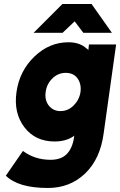

<svg xmlns="http://www.w3.org/2000/svg" viewBox="-20 -720 597 954"><path d="M147 -557H291L351 -614L394 -557H536L435 -700H290ZM307 -358Q345 -358 365 -331Q385 -303 380 -263Q374 -224 346 -196Q318 -168 280 -168Q244 -168 222 -196Q201 -224 207 -263Q212 -303 241 -331Q269 -358 307 -358ZM320 -510Q225 -510 151 -439Q77 -368 62 -263Q47 -159 101 -88Q155 -17 251 -17Q306 -17 344 -42Q346 -43 347 -44Q348 -45 349 -47L348 -38Q340 17 311 46Q283 74 231 74Q153 74 94 30L9 153Q71 214 218 214Q328 214 403 142Q478 70 495 -57L557 -499H422L419 -471Q417 -473 415 -475.5Q413 -478 410 -479Q377 -510 320 -510Z"/></svg>

Font: Unageo
Style: ExtraBold-Italic
Weight: 800
Designer: Richard Sepsi
Foundry: Richard Sepsi
Version: Version 2.000